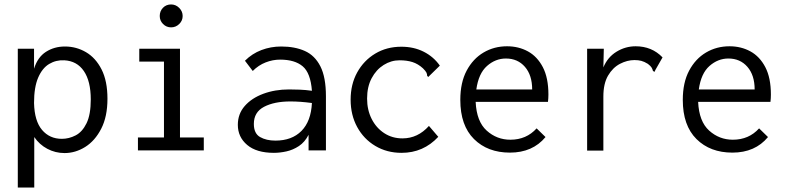

<svg xmlns="http://www.w3.org/2000/svg" viewBox="-20 -676 3540 863"><path d="M60 167V-457H133V-367Q149 -419 186.5 -443Q224 -467 272 -467Q323 -467 366.5 -441.5Q410 -416 436.5 -364Q463 -312 463 -232Q463 -152 435 -97.5Q407 -43 363 -15.5Q319 12 270 12Q229 12 193 -7Q157 -26 134 -60V167ZM258 -52Q290 -52 320 -67.5Q350 -83 369 -122Q388 -161 388 -229Q388 -311 357 -356.5Q326 -402 269 -405Q232 -407 201 -388.5Q170 -370 151.5 -327Q133 -284 133 -213Q135 -132 169 -92Q203 -52 258 -52Z M600 0V-58H717V-399H606V-457H789V-58H896V0ZM749 -553Q728 -553 713 -568Q698 -583 698 -604Q698 -626 712.5 -641Q727 -656 749 -656Q770 -656 785.5 -640.5Q801 -625 801 -604Q801 -583 785.5 -568Q770 -553 749 -553Z M1211 11Q1133 11 1091 -24.5Q1049 -60 1049 -115Q1049 -164 1080 -199.5Q1111 -235 1163.5 -254.5Q1216 -274 1279 -274Q1302 -274 1327.5 -273Q1353 -272 1382 -268Q1376 -348 1340.5 -378Q1305 -408 1239 -408Q1206 -408 1174 -395.5Q1142 -383 1116 -357L1081 -403Q1113 -435 1155 -451Q1197 -467 1244 -467Q1305 -467 1350 -447Q1395 -427 1420 -378Q1445 -329 1445 -243V0H1367V-70Q1350 -37 1323.5 -19.5Q1297 -2 1267.5 4.5Q1238 11 1211 11ZM1121 -119Q1121 -76 1149 -60Q1177 -44 1218 -44Q1292 -44 1335 -87.5Q1378 -131 1382 -213Q1330 -220 1285 -220Q1213 -220 1167 -196Q1121 -172 1121 -119Z M1785 11Q1719 11 1667 -20Q1615 -51 1585.5 -105Q1556 -159 1556 -228Q1556 -297 1585.5 -350.5Q1615 -404 1666.5 -435Q1718 -466 1784 -466Q1840 -466 1884.5 -443.5Q1929 -421 1957 -381L1912 -337L1905 -330L1900 -335Q1900 -343 1896.5 -350Q1893 -357 1881 -369Q1859 -389 1834 -397Q1809 -405 1776 -405Q1738 -405 1704.5 -384Q1671 -363 1650.5 -324.5Q1630 -286 1630 -233Q1630 -182 1650.5 -141.5Q1671 -101 1707 -77.5Q1743 -54 1789 -54Q1858 -54 1908 -110L1950 -61Q1883 11 1785 11Z M2272 10Q2172 10 2110.5 -51Q2049 -112 2049 -227Q2049 -305 2077.5 -358.5Q2106 -412 2153.5 -440Q2201 -468 2259 -468Q2311 -468 2353 -445Q2395 -422 2420 -374Q2445 -326 2445 -251Q2445 -243 2444.5 -234.5Q2444 -226 2443 -218H2118Q2122 -130 2167.5 -89Q2213 -48 2274 -48Q2346 -48 2392 -99L2432 -60Q2374 10 2272 10ZM2121 -274H2372Q2372 -338 2339.5 -375.5Q2307 -413 2254 -413Q2207 -413 2169 -379.5Q2131 -346 2121 -274Z M2619 -457H2694L2692 -373Q2711 -419 2751 -443.5Q2791 -468 2837 -468Q2910 -468 2958 -418L2926 -362L2922 -353L2915 -357Q2913 -365 2909 -372Q2905 -379 2892 -389Q2876 -399 2862.5 -402.5Q2849 -406 2832 -406Q2799 -406 2766.5 -389Q2734 -372 2713 -336Q2692 -300 2692 -242V1H2619Z M3272 10Q3172 10 3110.5 -51Q3049 -112 3049 -227Q3049 -305 3077.5 -358.5Q3106 -412 3153.5 -440Q3201 -468 3259 -468Q3311 -468 3353 -445Q3395 -422 3420 -374Q3445 -326 3445 -251Q3445 -243 3444.5 -234.5Q3444 -226 3443 -218H3118Q3122 -130 3167.5 -89Q3213 -48 3274 -48Q3346 -48 3392 -99L3432 -60Q3374 10 3272 10ZM3121 -274H3372Q3372 -338 3339.5 -375.5Q3307 -413 3254 -413Q3207 -413 3169 -379.5Q3131 -346 3121 -274Z"/></svg>

Font: Inconsolata Nerd Font Mono
Style: Regular
Weight: 400
Monospace: yes
Designer: Raph Levien, Cyreal, Brenton Simpson
Foundry: Raph Levien, Cyreal, Google
Version: Version 3.000; ttfautohint (v1.8.3);Nerd Fonts 3.0.2